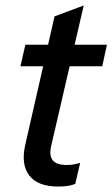

<svg xmlns="http://www.w3.org/2000/svg" viewBox="-20 -674 412 704"><path d="M194 10Q118 10 87 -31Q56 -72 73 -145L180 -614L287 -654L167 -136Q160 -102 174 -85.5Q188 -69 225 -69Q240 -69 252.5 -71.5Q265 -74 274 -77L256 0Q245 5 230 7.5Q215 10 194 10ZM55 -431 73 -510H372L355 -431Z"/></svg>

Font: Instrument Sans SemiCondensed Medium
Style: Italic
Weight: 500
Width: 4
Italic angle: -13°
Designer: Rodrigo Fuenzalida
Foundry: fragTYPE
Version: Version 1.000;gftools[0.9.28]